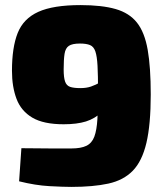

<svg xmlns="http://www.w3.org/2000/svg" viewBox="-20 -722 648 754"><path d="M296 -702Q380 -702 434 -686.5Q488 -671 518 -633Q548 -595 560 -526.5Q572 -458 572 -351Q572 -233 555 -161Q538 -89 501.5 -51.5Q465 -14 405.5 -1Q346 12 260 12Q229 12 174 9Q119 6 55 -10L64 -140Q97 -140 123 -139.5Q149 -139 180.5 -139Q212 -139 260 -139Q298 -139 319.5 -149.5Q341 -160 350.5 -185.5Q360 -211 362.5 -254.5Q365 -298 365 -364Q365 -426 363 -463.5Q361 -501 354.5 -520Q348 -539 333.5 -545Q319 -551 294 -551Q264 -551 250.5 -542Q237 -533 233.5 -510.5Q230 -488 230 -449Q230 -418 235.5 -402Q241 -386 255 -381Q269 -376 296 -376Q319 -376 337 -382Q355 -388 379 -401.5Q403 -415 443 -437L447 -365Q413 -313 383 -284.5Q353 -256 317.5 -245Q282 -234 230 -234Q151 -234 107 -260Q63 -286 45 -333.5Q27 -381 27 -444Q27 -536 49.5 -592.5Q72 -649 130.5 -675.5Q189 -702 296 -702Z"/></svg>

Font: Exo 2 Black
Style: Regular
Weight: 900
Designer: Natanael Gama
Foundry: Natanael Gama
Version: Version 2.010